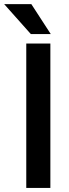

<svg xmlns="http://www.w3.org/2000/svg" viewBox="-58 -925 338 945"><path d="M189.9 -710.9V0H71.3V-710.9ZM96.2 -904.8 191.9 -757.3H93.8L-37.6 -904.8Z"/></svg>

Font: Roboto Condensed Medium
Style: Regular
Weight: 500
Designer: Christian Robertson
Foundry: Google
Version: Version 3.0